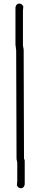

<svg xmlns="http://www.w3.org/2000/svg" viewBox="-20 -857 212 1054"><path d="M86.4 -837.4Q99.6 -837.4 107.9 -821.8L106 -798.3V-606.9Q109.9 -587.9 109.9 -585.4Q109.9 -430.2 111.8 14.2Q115.7 20.5 115.7 25.9V154.8Q112.3 176.3 94.2 176.3Q81.1 176.3 72.8 160.6L74.7 137.2V35.6Q74.7 31.7 70.8 16.1Q68.8 -435.1 68.8 -579.6Q64.9 -606 64.9 -612.8V-815.9Q68.4 -837.4 86.4 -837.4Z"/></svg>

Font: CEF Fonts CJK
Style: Regular
Weight: 400
Designer: PartyBoss (派对大魔王)
Version: Release 2.25